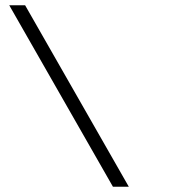

<svg xmlns="http://www.w3.org/2000/svg" viewBox="-20 -706 640 726"><path d="M407 0H467L75 -686H15L407 0Z"/></svg>

Font: ChivoLight
Style: Regular
Weight: 300
Designer: Hector Gatti
Foundry: Omnibus-Type
Version: Version 1.004;PS 001.004;hotconv 1.0.88;makeotf.lib2.5.64775